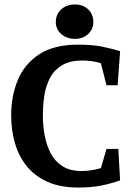

<svg xmlns="http://www.w3.org/2000/svg" viewBox="-20 -829 588 860"><path d="M330 11Q250 11 193 -14.5Q136 -40 100 -84.5Q64 -129 47 -187.5Q30 -246 30 -312Q30 -399 60 -471Q90 -543 156 -586Q222 -629 330 -629Q395 -629 438 -620Q481 -611 518 -600L507 -447H457L432 -545Q415 -552 391.5 -555Q368 -558 349 -558Q294 -558 259 -537.5Q224 -517 205 -482Q186 -447 179 -403Q172 -359 172 -312Q172 -267 180 -223Q188 -179 207 -142.5Q226 -106 260 -84.5Q294 -63 345 -63Q365 -63 387 -66Q409 -69 432 -76L457 -162H510L518 -21Q475 -6 432 2.5Q389 11 330 11ZM316 -655Q278.7 -655 254.4 -676.6Q230 -698.2 230 -730Q230 -765.4 254.4 -787.2Q278.7 -809 316 -809Q351.5 -809 374.8 -787.2Q398 -765.4 398 -730Q398 -698.2 374.8 -676.6Q351.5 -655 316 -655Z"/></svg>

Font: Manuale
Style: Regular
Weight: 400
Designer: Eduardo Tunni / Pablo Cosgaya
Foundry: Eduardo Tunni / Pablo Cosgaya
Version: Version 1.002